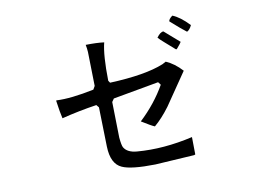

<svg xmlns="http://www.w3.org/2000/svg" viewBox="-67 -719 1054 782"><g transform="rotate(-10 460.0 -327.5)"><path d="M757 -569Q749 -551 737 -545Q719 -558 673 -599Q673 -608 689 -620Q720 -608 757 -569ZM704 -509Q702 -504 683 -482L679 -483Q673 -489 637 -520Q623 -532 614 -542Q629 -563 642 -563ZM696 -391 605 -258Q573 -215 541 -188Q528 -193 488 -218Q553 -279 594 -351L585 -363L396 -329L387 -316L390 -168Q393 -136 398 -127Q412 -103 452 -100Q560 -91 682 -119L683 -47L678 -45L516 -35Q416 -33 379 -50Q336 -69 334 -141L330 -304L321 -315Q247 -304 176 -286Q170 -310 163 -361L165 -362Q224 -359 320 -379L328 -393L325 -534Q324 -550 321 -564Q367 -565 397 -561Q384 -510 386 -404L392 -395Q539 -401 615 -432Q623 -436 630 -440Q665 -425 696 -391Z"/></g></svg>

Font: cwTeXYen
Style: Medium
Weight: 500
Version: Version 1.17